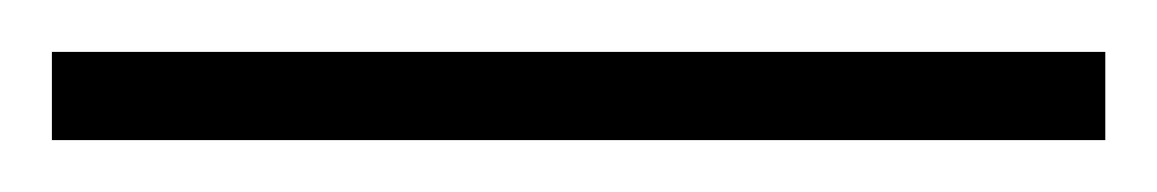

<svg xmlns="http://www.w3.org/2000/svg" viewBox="-24 -814 446 74"><path d="M402 -760H-4V-794H402Z"/></svg>

Font: Noto Sans Lao ExtraCondensed ExtraLight
Style: Regular
Weight: 200
Width: 2
Designer: Monotype Design Team
Foundry: Monotype Imaging Inc.
Version: Version 2.003; ttfautohint (v1.8.4.7-5d5b)